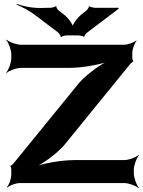

<svg xmlns="http://www.w3.org/2000/svg" viewBox="-20 -941 734 987"><path d="M311 -196 651 -614C653 -617 662 -624 664 -624L665 -628C663 -628 660 -639 660 -643V-669C660 -689 672 -720 682 -731L680 -733C669 -723 638 -711 618 -711H88C64 -711 27 -725 14 -737L12 -735C24 -722 38 -685 38 -661V-642C38 -618 24 -581 12 -568L14 -566C27 -578 64 -592 88 -592H334C405 -592 501 -610 549 -629L546 -633C500 -613 426 -560 386 -514L48 -99C46 -96 36 -89 34 -89V-85C36 -85 38 -73 38 -70V-43C38 -23 27 9 16 20L18 23C29 12 62 0 82 0H618C642 0 679 14 692 26L694 24C682 11 668 -26 668 -50V-68C668 -92 682 -129 694 -142L692 -144C679 -132 642 -118 618 -118H362C292 -118 196 -100 150 -81L151 -77C199 -97 271 -150 311 -196ZM310 -865 282 -887C277 -890 268 -904 270 -908L265 -909C264 -905 246 -901 238 -901L189 -900C143 -899 92 -911 66 -921V-917C91 -907 136 -883 168 -858L280 -773C284 -769 293 -756 291 -753L296 -751C297 -755 316 -759 322 -759H384C390 -759 408 -755 410 -752L414 -753C413 -756 422 -769 426 -772L590 -896V-901H468C462 -901 442 -905 441 -909L436 -907C438 -904 429 -890 424 -887L398 -866C378 -850 351 -815 351 -798H356C356 -815 330 -850 310 -865Z"/></svg>

Font: Asimov
Style: EdgeWide
Weight: 500
Designer: Google
Version: Version 2.000980: 2014